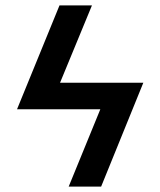

<svg xmlns="http://www.w3.org/2000/svg" viewBox="-20 -690 590 710"><path d="M354 0H234L351 -286H43L200 -670H320L202 -384H510Z"/></svg>

Font: Lode Term
Style: Bold Italic
Weight: 700
Italic angle: -11°
Monospace: yes
Designer: Belleve Invis
Foundry: Belleve Invis
Version: Version 29.2.0